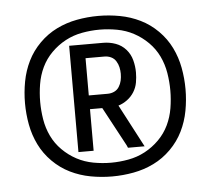

<svg xmlns="http://www.w3.org/2000/svg" viewBox="-40 -926 580 529"><g transform="rotate(-5 250.0 -661.0)"><path d="M163 -514V-808H257Q275 -808 291.5 -802Q308 -796 319.5 -783Q331 -770 335.5 -753Q340 -736 340 -719Q340 -705 337.5 -691Q335 -677 327.5 -665Q320 -653 308.5 -644.5Q297 -636 284 -632L346 -514H300L297 -521L239 -629H205V-514ZM205 -667H257Q267 -667 275.5 -671Q284 -675 289 -683Q294 -691 296 -700Q298 -709 298 -719Q298 -728 296 -737Q294 -746 289 -754Q284 -762 275.5 -766Q267 -770 257 -770H205ZM250 -439Q220 -439 190.5 -444.5Q161 -450 134.5 -463Q108 -476 86.5 -497.5Q65 -519 52 -545.5Q39 -572 33.5 -601.5Q28 -631 28 -661Q28 -691 33.5 -720.5Q39 -750 52 -776.5Q65 -803 86.5 -824.5Q108 -846 134.5 -859Q161 -872 190.5 -877.5Q220 -883 250 -883Q280 -883 309.5 -877.5Q339 -872 365.5 -859Q392 -846 413.5 -824.5Q435 -803 448 -776.5Q461 -750 466.5 -720.5Q472 -691 472 -661Q472 -631 466.5 -601.5Q461 -572 448 -545.5Q435 -519 413.5 -497.5Q392 -476 365.5 -463Q339 -450 309.5 -444.5Q280 -439 250 -439ZM250 -477Q274 -477 298.5 -481.5Q323 -486 344.5 -497.5Q366 -509 383.5 -526.5Q401 -544 411.5 -566Q422 -588 426 -612.5Q430 -637 430 -661Q430 -685 426 -709.5Q422 -734 411.5 -756Q401 -778 383.5 -795.5Q366 -813 344.5 -824.5Q323 -836 298.5 -840.5Q274 -845 250 -845Q226 -845 201.5 -840.5Q177 -836 155.5 -824.5Q134 -813 116.5 -795.5Q99 -778 88.5 -756Q78 -734 74 -709.5Q70 -685 70 -661Q70 -637 74 -612.5Q78 -588 88.5 -566Q99 -544 116.5 -526.5Q134 -509 155.5 -497.5Q177 -486 201.5 -481.5Q226 -477 250 -477Z"/></g></svg>

Font: Iosevka Custom Light
Style: Regular
Weight: 300
Monospace: yes
Designer: Belleve Invis
Foundry: Belleve Invis
Version: Version 27.3.5